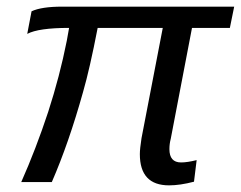

<svg xmlns="http://www.w3.org/2000/svg" viewBox="-20 -548 725 578"><path d="M490 -99Q490 -59 525 -59Q544 -59 572 -66L564 -1Q522 10 489 10Q401 10 401 -84Q401 -100 406 -132L470 -464H274Q250 -340 230 -271Q187 -117 136 0H44Q88 -99 125 -211Q160 -319 181 -425L188 -464Q96 -464 62 -446L75 -514Q105 -528 167 -528H685L672 -464H558L494 -130Q490 -115 490 -99Z"/></svg>

Font: Libra Sans
Style: Italic
Weight: 400
Italic angle: -12°
Foundry: Context Ltd
Version: Version 1.002